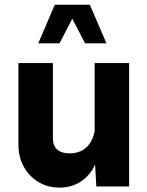

<svg xmlns="http://www.w3.org/2000/svg" viewBox="-20 -811 640 835"><path d="M391.6 -536.6V-129.4L398.9 0H541.5V-536.6ZM60.1 -182.1Q60.1 -127.9 83.5 -85.7Q106.9 -43.5 147.5 -19.3Q188 4.9 238.8 4.9Q288.1 4.9 326.2 -18.1Q364.3 -41 387.2 -82.8Q410.2 -124.5 413.1 -181.2L391.6 -240.7Q382.3 -192.9 354 -168.5Q325.7 -144 282.7 -144Q248 -144 229 -160.4Q210 -176.8 210 -210V-536.6H60.1ZM442.9 -622.6 370.6 -790.5H218.3L146.5 -622.6H238.8L294.4 -729.5L350.1 -622.6Z"/></svg>

Font: Estedad-FD-VF Thin
Style: Regular
Weight: 100
Designer: Amin Abedi
Version: Version 5.0